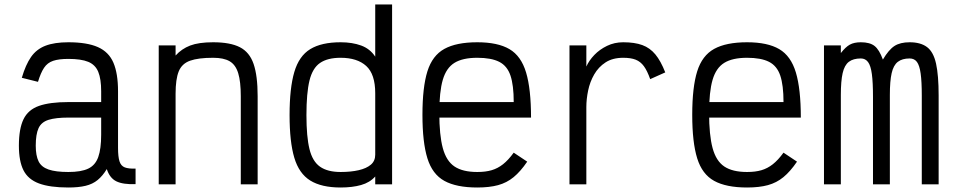

<svg xmlns="http://www.w3.org/2000/svg" viewBox="-20 -820 4240 854"><path d="M284 14Q202 14 153.5 -4Q105 -22 84.5 -62.5Q64 -103 64 -172Q64 -247 84.5 -289.5Q105 -332 153.5 -349Q202 -366 284 -366H430V-414Q430 -469 417 -500.5Q404 -532 372.5 -545Q341 -558 284 -558Q242 -558 216.5 -549.5Q191 -541 176 -518.5Q161 -496 149 -456L77 -474Q94 -532 118 -566.5Q142 -601 182 -616.5Q222 -632 284 -632Q367 -632 415.5 -610.5Q464 -589 484.5 -541Q505 -493 505 -414V-162Q505 -123 511.5 -102.5Q518 -82 535 -75.5Q552 -69 583 -70V-1Q527 1 497.5 -13.5Q468 -28 455 -68Q437 -38 414.5 -19.5Q392 -1 360.5 6.5Q329 14 284 14ZM284 -55Q341 -55 372.5 -70Q404 -85 417 -121.5Q430 -158 430 -221V-297H284Q228 -297 196 -287Q164 -277 151.5 -250Q139 -223 139 -172Q139 -128 151.5 -102.5Q164 -77 196 -66Q228 -55 284 -55Z M686 0V-618H761V-573Q788 -603 826 -617.5Q864 -632 928 -632Q1004 -632 1047 -610Q1090 -588 1108 -535.5Q1126 -483 1126 -392V0H1051V-392Q1051 -457 1039.5 -494.5Q1028 -532 1001.5 -547.5Q975 -563 928 -563Q862 -563 825.5 -550Q789 -537 775 -502.5Q761 -468 761 -403V0Z M1495 14Q1410 14 1360 -17Q1310 -48 1289 -118.5Q1268 -189 1268 -308Q1268 -428 1289 -499.5Q1310 -571 1360 -601.5Q1410 -632 1495 -632Q1547 -632 1586.5 -617.5Q1626 -603 1649 -568V-800H1724V0H1649V-35Q1625 -8 1586 3Q1547 14 1495 14ZM1495 -55Q1541 -55 1575.5 -63Q1610 -71 1629.5 -87.5Q1649 -104 1649 -132V-405Q1649 -490 1609 -526.5Q1569 -563 1495 -563Q1437 -563 1403.5 -540Q1370 -517 1356.5 -461.5Q1343 -406 1343 -308Q1343 -212 1356.5 -157Q1370 -102 1403.5 -78.5Q1437 -55 1495 -55Z M2103 14Q2010 14 1956.5 -15.5Q1903 -45 1881 -116Q1859 -187 1859 -309Q1859 -432 1881 -502.5Q1903 -573 1956.5 -602.5Q2010 -632 2103 -632Q2194 -632 2246 -601.5Q2298 -571 2320 -497.5Q2342 -424 2342 -297H1888V-366H2265Q2265 -441 2250.5 -484Q2236 -527 2200.5 -545Q2165 -563 2103 -563Q2038 -563 2001.5 -540.5Q1965 -518 1949.5 -465Q1934 -412 1934 -318Q1934 -219 1949.5 -161.5Q1965 -104 2001.5 -79.5Q2038 -55 2103 -55Q2140 -55 2167 -63Q2194 -71 2217.5 -89.5Q2241 -108 2265 -141L2325 -101Q2295 -57 2264.5 -32Q2234 -7 2195.5 3.5Q2157 14 2103 14Z M2513 0V-618H2588V-524Q2600 -551 2623.5 -575.5Q2647 -600 2680 -616Q2713 -632 2752 -632Q2803 -632 2837 -619.5Q2871 -607 2895 -578Q2919 -549 2939 -498L2872 -468Q2859 -505 2844 -525.5Q2829 -546 2807.5 -554.5Q2786 -563 2752 -563Q2705 -563 2673.5 -542.5Q2642 -522 2623 -489Q2604 -456 2596 -417.5Q2588 -379 2588 -344V0Z M3303 14Q3210 14 3156.5 -15.5Q3103 -45 3081 -116Q3059 -187 3059 -309Q3059 -432 3081 -502.5Q3103 -573 3156.5 -602.5Q3210 -632 3303 -632Q3394 -632 3446 -601.5Q3498 -571 3520 -497.5Q3542 -424 3542 -297H3088V-366H3465Q3465 -441 3450.5 -484Q3436 -527 3400.5 -545Q3365 -563 3303 -563Q3238 -563 3201.5 -540.5Q3165 -518 3149.5 -465Q3134 -412 3134 -318Q3134 -219 3149.5 -161.5Q3165 -104 3201.5 -79.5Q3238 -55 3303 -55Q3340 -55 3367 -63Q3394 -71 3417.5 -89.5Q3441 -108 3465 -141L3525 -101Q3495 -57 3464.5 -32Q3434 -7 3395.5 3.5Q3357 14 3303 14Z M3645 0V-618H3720V-584Q3741 -611 3760 -621.5Q3779 -632 3809 -632Q3849 -632 3870 -615.5Q3891 -599 3907 -555Q3933 -599 3958.5 -615.5Q3984 -632 4026 -632Q4075 -632 4103.5 -610.5Q4132 -589 4143.5 -537Q4155 -485 4155 -395V0H4080V-395Q4080 -457 4075 -493Q4070 -529 4058.5 -544.5Q4047 -560 4026 -560Q3993 -560 3973.5 -545Q3954 -530 3946 -494.5Q3938 -459 3938 -398V0H3863V-389Q3863 -453 3858 -490.5Q3853 -528 3841 -544Q3829 -560 3809 -560Q3775 -560 3755.5 -545Q3736 -530 3728 -494.5Q3720 -459 3720 -398V0Z"/></svg>

Font: Victor Mono
Style: Regular
Weight: 400
Monospace: yes
Designer: Rune Bjørnerås
Version: Version 1.561;gftools[0.9.30]